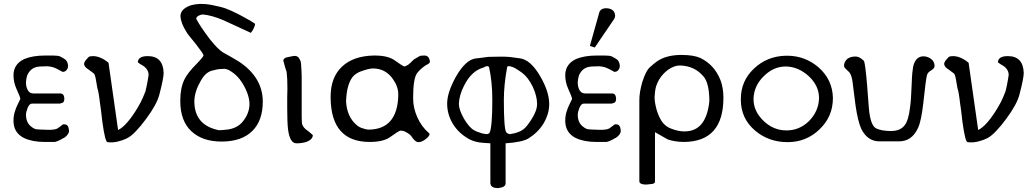

<svg xmlns="http://www.w3.org/2000/svg" viewBox="-20 -726 5287 982"><path d="M84 -220Q83 -231 64 -272Q49 -306 49 -341Q49 -398 104 -424Q147 -442 210 -442H251Q277 -442 288 -437Q309 -426 316 -420Q326 -410 328 -391Q328 -390 328 -389Q328 -371 313 -361Q308 -359 301 -358Q294 -361 271 -374Q250 -385 224 -387Q180 -387 166 -383Q134 -375 119 -340Q114 -323 113 -308Q113 -306 113 -303Q113 -284 120 -269Q129 -248 151 -248H288Q307 -248 309 -224Q309 -222 309 -221Q309 -206 301 -201Q299 -200 295.5 -199Q292 -198 286 -196H143Q130 -196 121 -173Q113 -153 113 -139Q113 -99 139 -79Q145 -73 160 -66Q170 -64 185.5 -63.5Q201 -63 225 -62Q229 -62 232 -62Q260 -62 274 -69Q284 -76 290.5 -81Q297 -86 302 -90Q305 -90 310 -90Q331 -90 333 -58Q333 -57 333 -57Q333 -38 308 -21L305 -20Q277 -3 260 0H208Q146 0 103 -20Q51 -46 49 -104Q49 -107 49 -109Q49 -139 59 -164Q62 -176 84 -220Z M433 -434Q438 -439 455 -439Q494 -439 535 -405L584 -61Q607 -72 633 -102.5Q659 -133 685 -177Q701 -204 710.5 -226Q720 -248 724 -259Q726 -267 730.5 -288Q735 -309 740 -342Q740 -372 710 -391L701 -396Q685 -406 685 -408V-409Q687 -438 733 -439H736Q814 -439 817 -353Q817 -340 811.5 -312Q806 -284 795 -242Q782 -192 728 -119Q701 -82 675 -55Q649 -28 630 -19Q609 -8 574 0Q573 0 572 0L558 2H540Q533 2 530 1Q518 1 504 -99Q503 -105 502.5 -111Q502 -117 501 -124Q499 -140 497 -158.5Q495 -177 491 -201Q490 -204 490 -209Q490 -214 489 -218Q487 -230 485 -245Q483 -260 478 -275Q473 -307 469 -327Q465 -346 460 -350Q460 -350 460 -350Q460 -350 460 -350Q460 -350 455 -354Q447 -360 432 -371Q412 -383 410 -398V-400Q410 -411 433 -434Z M1061 -701Q1086 -696 1104.5 -691.5Q1123 -687 1136 -682Q1184 -664 1251 -625Q1255 -624 1263.5 -618Q1272 -612 1285 -604Q1282 -582 1263 -558L1124 -622Q1094 -635 1067 -642.5Q1040 -650 1018 -652Q1008 -652 996 -646Q984 -639 984 -631Q984 -630 984 -629Q994 -610 1011 -584.5Q1028 -559 1053 -526Q1096 -472 1122 -457Q1135 -450 1154.5 -439Q1174 -428 1199 -413Q1322 -333 1324 -210Q1324 -208 1324 -206Q1324 -109 1270.5 -56Q1217 -3 1117 -2Q1115 -2 1113 -2Q1015 -2 958.5 -55Q902 -108 902 -210Q902 -275 922 -317Q937 -351 988 -402Q1020 -435 1021 -443Q1021 -450 983 -499Q935 -557 934 -562Q905 -607 903 -643Q903 -644 903 -644Q903 -680 956 -699Q973 -704 1001 -706Q1005 -706 1010 -706Q1036 -706 1061 -701ZM974 -210Q974 -209 974 -208Q974 -85 1100 -60Q1101 -60 1103 -60Q1113 -60 1148 -64Q1192 -71 1219 -101Q1254 -142 1256 -190Q1256 -191 1256 -193Q1256 -242 1219 -302Q1195 -341 1157 -364Q1139 -374 1126 -374Q1125 -374 1124 -374Q1119 -373 1116 -373Q1114 -373 1112 -373Q1093 -373 1070 -366Q1034 -360 1008 -315Q975 -258 974 -210Z M1525 -92Q1531 -72 1554 -57Q1560 -52 1566.5 -47Q1573 -42 1580 -35Q1580 -13 1547 0Q1523 7 1498 7Q1497 7 1496 7Q1462 7 1453 -66Q1451 -84 1450 -110.5Q1449 -137 1449 -172V-231Q1449 -244 1450 -272Q1450 -300 1449 -321Q1448 -342 1446 -358Q1442 -368 1438 -382.5Q1434 -397 1429 -416Q1429 -426 1444 -432Q1446 -432 1467 -437Q1481 -440 1488 -440Q1499 -440 1507 -432Q1510 -427 1512.5 -423Q1515 -419 1517 -414Q1520 -410 1522 -364Q1523 -351 1523 -333V-131Q1523 -102 1525 -92Z M2113 0Q2100 -5 2084 -29Q2076 -41 2049 -54Q2044 -57 2029 -58Q2021 -58 1974 -24Q1939 0 1871 0Q1673 0 1671 -226Q1671 -229 1671 -232Q1671 -331 1730 -386Q1788 -440 1892 -442Q1895 -442 1897 -442Q1967 -442 2002 -415Q2042 -386 2049 -386Q2052 -386 2068 -395Q2072 -398 2079 -404.5Q2086 -411 2097 -422Q2113 -431 2126 -439Q2130 -442 2151 -442Q2175 -442 2179 -411Q2179 -406 2172 -400Q2139 -384 2114 -353Q2093 -326 2093 -226Q2093 -224 2093 -222Q2093 -174 2114.5 -126Q2136 -78 2173 -46Q2177 -43 2177 -40Q2177 -30 2158 -15Q2137 1 2121 1Q2117 1 2113 0ZM1750 -208Q1754 -132 1800 -90Q1804 -86 1811 -81Q1818 -76 1828 -72Q1854 -63 1863 -63Q2012 -63 2017 -237Q2017 -240 2017 -243Q2017 -283 1990 -321Q1953 -375 1889 -376Q1866 -376 1823 -360Q1798 -350 1784 -333Q1753 -294 1750 -208Z M2488 7Q2437 4 2429 2Q2396 -4 2373 -18Q2323 -48 2296 -93Q2267 -141 2267 -196Q2267 -253 2312 -334Q2362 -421 2413 -427Q2422 -428 2438.5 -430Q2455 -432 2476 -435Q2480 -435 2495.5 -435.5Q2511 -436 2523 -436H2561Q2573 -436 2592 -434Q2611 -432 2637 -428Q2693 -422 2743 -336Q2788 -259 2789 -196Q2789 -194 2789 -193Q2789 -143 2759 -93Q2731 -48 2683 -18Q2652 1 2566 7V212Q2566 232 2528 236Q2504 236 2495 227Q2490 223 2488 212ZM2353 -287Q2328 -237 2327 -194Q2327 -165 2353 -119Q2381 -72 2405 -60Q2415 -53 2445 -44Q2452 -42 2468 -40Q2479 -40 2484 -47Q2498 -76 2498 -215Q2498 -309 2481 -384Q2480 -386 2470 -388Q2468 -387 2463 -385.5Q2458 -384 2451 -380Q2391 -363 2353 -287ZM2574 -384Q2557 -291 2557 -215Q2557 -68 2569 -50Q2575 -42 2588 -40Q2591 -40 2610 -44Q2645 -53 2661 -68Q2674 -78 2698 -115Q2727 -160 2727 -194Q2727 -234 2705 -282Q2681 -331 2650 -354Q2640 -361 2629.5 -368Q2619 -375 2605 -382Q2603 -383 2597.5 -384.5Q2592 -386 2584 -388Q2577 -388 2574 -384Z M3045 -662Q3051 -682 3077 -684Q3123 -684 3126 -647Q3126 -646 3126 -645Q3126 -639 3122 -630L3022 -483L2997 -491ZM2906 -220Q2905 -231 2886 -272Q2871 -306 2871 -341Q2871 -398 2926 -424Q2969 -442 3032 -442H3073Q3099 -442 3110 -437Q3131 -426 3138 -420Q3148 -410 3150 -391Q3150 -390 3150 -389Q3150 -371 3135 -361Q3130 -359 3123 -358Q3116 -361 3093 -374Q3072 -385 3046 -387Q3002 -387 2988 -383Q2956 -375 2941 -340Q2936 -323 2935 -308Q2935 -306 2935 -303Q2935 -284 2942 -269Q2951 -248 2973 -248H3110Q3129 -248 3131 -224Q3131 -222 3131 -221Q3131 -206 3123 -201Q3121 -200 3117.5 -199Q3114 -198 3108 -196H2965Q2952 -196 2943 -173Q2935 -153 2935 -139Q2935 -99 2961 -79Q2967 -73 2982 -66Q2992 -64 3007.5 -63.5Q3023 -63 3047 -62Q3051 -62 3054 -62Q3082 -62 3096 -69Q3106 -76 3112.5 -81Q3119 -86 3124 -90Q3127 -90 3132 -90Q3153 -90 3155 -58Q3155 -57 3155 -57Q3155 -38 3130 -21L3127 -20Q3099 -3 3082 0H3030Q2968 0 2925 -20Q2873 -46 2871 -104Q2871 -107 2871 -109Q2871 -139 2881 -164Q2884 -176 2906 -220Z M3330 203Q3330 210 3320 214Q3317 215 3308.5 215.5Q3300 216 3285 218Q3253 218 3250 203V-215Q3250 -254 3265 -306Q3284 -367 3307 -385Q3314 -392 3321.5 -397.5Q3329 -403 3336 -409Q3381 -443 3457 -445Q3461 -445 3465 -445Q3527 -445 3561 -430Q3634 -395 3665 -316Q3680 -276 3680 -226Q3680 -2 3479 0Q3433 0 3395 -13Q3393 -14 3330 -50ZM3579 -334Q3533 -389 3459 -391Q3458 -391 3456 -391Q3429 -391 3398 -370Q3351 -335 3335 -282Q3332 -271 3330.5 -259Q3329 -247 3328 -231Q3328 -229 3328 -227Q3328 -203 3338 -166Q3348 -131 3365 -105Q3384 -78 3413 -68Q3449 -54 3478 -54Q3480 -54 3482 -54Q3592 -54 3608 -208Q3608 -299 3579 -334Z M4000 -441Q4003 -441 4006 -441Q4097 -441 4166 -382Q4238 -319 4240 -225Q4240 -129 4171 -64Q4104 1 4008 1Q3912 1 3842 -58Q3769 -120 3769 -216Q3769 -217 3769 -219Q3769 -312 3836 -375Q3903 -439 4000 -441ZM3834 -221Q3834 -220 3834 -219Q3834 -156 3887 -106Q3937 -59 4003 -59Q4069 -59 4118 -107Q4167 -157 4169 -223Q4169 -224 4169 -225Q4169 -286 4118 -335Q4065 -384 4001 -386Q4000 -386 3999 -386Q3936 -386 3886 -336Q3836 -287 3834 -221Z M4478 -3Q4417 -3 4385 -67Q4368 -104 4356 -185L4340 -310Q4335 -348 4319 -361Q4299 -379 4298 -384Q4297 -387 4297 -392Q4297 -405 4308 -419Q4323 -437 4356 -437Q4376 -437 4398 -415Q4405 -408 4415 -289Q4420 -221 4423 -184Q4426 -147 4428 -140Q4438 -78 4464 -68Q4487 -59 4505 -58Q4508 -57 4513 -57Q4520 -57 4529 -56Q4533 -56 4538 -56Q4586 -56 4608 -87Q4626 -109 4634 -173Q4640 -211 4643 -299Q4644 -331 4646 -352Q4648 -373 4650 -383Q4661 -436 4701 -438Q4724 -438 4741.5 -425Q4759 -412 4760 -390Q4760 -389 4760 -389Q4760 -375 4738 -363Q4726 -356 4721 -342Q4715 -319 4702 -196Q4697 -153 4690.5 -121.5Q4684 -90 4675 -71Q4644 -3 4578 -3Z M4832 -434Q4837 -439 4854 -439Q4893 -439 4934 -405L4983 -61Q5006 -72 5032 -102.5Q5058 -133 5084 -177Q5100 -204 5109.5 -226Q5119 -248 5123 -259Q5125 -267 5129.5 -288Q5134 -309 5139 -342Q5139 -372 5109 -391L5100 -396Q5084 -406 5084 -408V-409Q5086 -438 5132 -439H5135Q5213 -439 5216 -353Q5216 -340 5210.5 -312Q5205 -284 5194 -242Q5181 -192 5127 -119Q5100 -82 5074 -55Q5048 -28 5029 -19Q5008 -8 4973 0Q4972 0 4971 0L4957 2H4939Q4932 2 4929 1Q4917 1 4903 -99Q4902 -105 4901.5 -111Q4901 -117 4900 -124Q4898 -140 4896 -158.5Q4894 -177 4890 -201Q4889 -204 4889 -209Q4889 -214 4888 -218Q4886 -230 4884 -245Q4882 -260 4877 -275Q4872 -307 4868 -327Q4864 -346 4859 -350Q4859 -350 4859 -350Q4859 -350 4859 -350Q4859 -350 4854 -354Q4846 -360 4831 -371Q4811 -383 4809 -398V-400Q4809 -411 4832 -434Z"/></svg>

Font: New Athena Unicode
Style: Regular
Weight: 400
Designer: J. Rusten 1997; rev. by R. Hancock 2001, 2002, rev. by D. Mastronarde 2002-2021
Foundry: GreekKeys New Athena Unicode
Version: Version 5.008